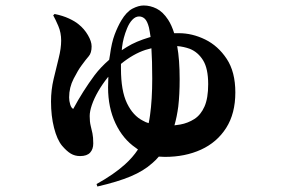

<svg xmlns="http://www.w3.org/2000/svg" viewBox="-20 -606 1040 700"><path d="M332 65Q395 30 435 -6Q464 -32 483 -61Q479 -64 475 -67Q428 -99 401 -156.5Q374 -214 374 -287Q374 -308 375 -326Q374 -325 373 -324Q353 -299 338 -273Q323 -247 315 -223.5Q307 -200 307 -183Q307 -162 310.5 -148Q314 -134 317 -120Q320 -106 320 -83Q320 -62 308.5 -49.5Q297 -37 272 -37Q253 -37 238 -46Q223 -55 206 -75Q188 -97 177 -140Q166 -183 166 -236Q166 -278 175.5 -318Q185 -358 194 -394Q203 -430 203 -458Q203 -487 192.5 -511.5Q182 -536 174 -550L179 -555Q209 -549 231.5 -538.5Q254 -528 267 -517Q287 -501 300.5 -478Q314 -455 314 -437Q314 -413 303.5 -401Q293 -389 277 -367Q265 -351 248.5 -319Q232 -287 232 -251Q232 -238 236 -225Q240 -212 247 -209Q282 -274 325 -332Q347 -361 378 -388Q379 -397 381 -406Q387 -451 398 -480Q409 -509 422 -531Q441 -563 463 -574.5Q485 -586 504 -586Q528 -586 551 -574.5Q574 -563 593 -534Q606 -514 615 -485Q623 -485 632 -485Q681 -485 728 -462Q775 -439 806.5 -391.5Q838 -344 838 -269Q838 -192 804.5 -139.5Q771 -87 713 -60.5Q655 -34 581 -34Q570 -34 559 -35Q548 -22 535 -11Q504 17 456.5 37Q409 57 335 74ZM626 -438Q635 -389 635 -317Q635 -261 630 -218Q625 -180 616 -149Q626 -150 637 -152Q665 -157 688.5 -172Q712 -187 725.5 -217.5Q739 -248 739 -299Q739 -356 720.5 -386Q702 -416 672 -428Q650 -436 626 -438ZM522 -157Q525 -171 527 -186Q535 -243 535 -319Q535 -386 532 -430Q521 -427 510 -424Q465 -409 421 -373Q421 -364 421 -356Q421 -275 443 -229.5Q465 -184 501 -166Q511 -160 522 -157ZM529 -471Q526 -492 523 -506Q517 -529 508 -537.5Q499 -546 487 -546Q474 -546 462.5 -534Q451 -522 443 -502Q429 -468 425 -434Q424 -428 424 -423Q433 -429 443 -435Q475 -455 525 -470Q527 -471 529 -471Z"/></svg>

Font: Noto Serif HK ExtraLight Black
Style: Regular
Weight: 900
Version: Version 2.002-H1;hotconv 1.1.0;makeotfexe 2.6.0